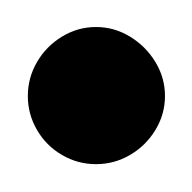

<svg xmlns="http://www.w3.org/2000/svg" viewBox="-20 -670 140 140"><path d="M0.3 -600Q0.3 -586.7 7 -575.2Q13.7 -563.7 25.2 -557Q36.7 -550.3 50 -550.3Q63.3 -550.3 74.8 -557Q86.3 -563.7 93.3 -575.2Q100.3 -586.7 100.3 -600Q100.3 -613.3 93.3 -624.8Q86.3 -636.3 74.8 -643.3Q63.3 -650.3 50 -650.3Q36.7 -650.3 25.2 -643.3Q13.7 -636.3 7 -624.8Q0.3 -613.3 0.3 -600Z"/></svg>

Font: Linefont Thin
Style: Regular
Weight: 100
Monospace: yes
Version: Version 3.002;gftools[0.9.33]